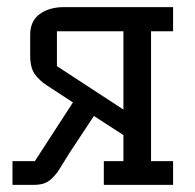

<svg xmlns="http://www.w3.org/2000/svg" viewBox="-20 -520 548 540"><path d="M15.1 0V-66.9H78.1L185.1 -231.9L127 -270Q110.8 -280.3 102.5 -286.4Q94.2 -292.5 84 -303.7Q73.7 -314.9 69.3 -329.3Q64.9 -343.8 64.9 -362.8V-421.9Q64.9 -461.4 92 -480.7Q119.1 -500 160.2 -500H466.8V-432.1H404.8V-66.9H466.8V0H272V-66.9H327.1V-140.1L244.1 -193.8L174.8 -88.9Q168.9 -80.1 157.5 -61Q146 -42 140.9 -34.9Q135.7 -27.8 125.2 -17.6Q114.7 -7.3 102.5 -3.7Q90.3 0 73.2 0ZM140.1 -334 327.1 -211.9V-432.1H140.1Z"/></svg>

Font: Kelly Slab
Style: Regular
Weight: 400
Designer: Denis Masharov
Foundry: Denis Masharov
Version: Version 1.001